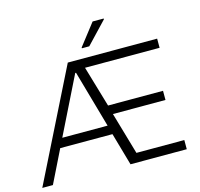

<svg xmlns="http://www.w3.org/2000/svg" viewBox="-127 -1021 1201 1154"><g transform="rotate(-15 473.5 -444.0)"><path d="M0 0ZM545 0 487 -203H162L62 0H-4L339 -688H895V-631H431L506 -376H848V-319H521L597 -57H895V0ZM371 -616H366L190 -260H472ZM443 -749ZM443 -749V-754L547 -888H616V-883L489 -749Z"/></g></svg>

Font: Azeri Sans Light
Style: Regular
Weight: 300
Designer: Hector Gatti & Omnibus-Type (original fonts) / Cristiano Sobral (main changes and remastering)
Version: Version 1.000; ttfautohint (v1.6)